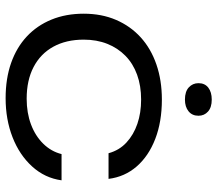

<svg xmlns="http://www.w3.org/2000/svg" viewBox="-64 -682 755 666"><g transform="rotate(90 313.0 -348.5)"><path d="M320 9Q252 9 198 -10Q144 -29 106 -64.5Q68 -100 47.5 -150Q27 -200 27 -262Q27 -324 48.5 -374Q70 -424 109 -459.5Q148 -495 203 -514Q258 -533 325 -533Q402 -533 461.5 -510Q521 -487 557 -445.5Q593 -404 600 -348H511Q501 -385 474 -410Q447 -435 409 -448Q371 -461 325 -461Q277 -461 238.5 -447Q200 -433 173 -406.5Q146 -380 131.5 -343.5Q117 -307 117 -262Q117 -201 141.5 -156.5Q166 -112 212 -88Q258 -64 322 -64Q371 -64 411 -79Q451 -94 478 -121.5Q505 -149 514 -185H605Q597 -127 557 -83Q517 -39 455.5 -15Q394 9 320 9ZM325 -613Q297 -613 282.5 -626.5Q268 -640 268 -660Q268 -682 283.5 -694Q299 -706 325 -706Q352 -706 366.5 -693Q381 -680 381 -660Q381 -638 365.5 -625.5Q350 -613 325 -613Z"/></g></svg>

Font: Mona Sans Expanded
Style: Regular
Weight: 400
Width: 7
Designer: Deni Anggara
Foundry: GitHub
Version: Version 2.000